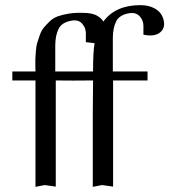

<svg xmlns="http://www.w3.org/2000/svg" viewBox="-20 -726 659 747"><path d="M599 -597Q578 -583 538 -591Q538 -606 538 -626Q538 -646 524 -662Q510 -678 485 -675Q445 -669 432 -643Q419 -617 419 -577V-448H554V-413H420V-412V-411V-410V-409V-408V-407V-406V-405V-404V-403V-402V-401V-400V-399V-398V-397V-396V-395V-394V-393V-392V-391V-390V-389V-388V-387V-386V-385V-384V-383V-382V-381V-380V-379V-378V-377V-376V-375V-374V-373V-372V-371V-370V-369V-368V-367V-366V-365V-364V-363V-362V-361V-360V-359V-358V-357V-356V-355V-354V-353V-352V-351V-350V-349V-348V-347V-346V-345V-344V-343V-342V-341V-340V-339V-338V-337V-336V-335V-334V-333V-332V-331V-330V-329V-327V-326V-325V-324V-323V-322V-321V-320V-318V-317V-316V-315V-314V-313V-312V-310V-309V-308V-307V-306V-304V-303V-302V-301V-300V-298V-297V-296V-295V-293V-292V-291V-290V-289V-287V-286V-285V-283V-282V-281V-280V-278V-277V-276V-274V-273V-272V-271V-269V-268V-267V-265V-264V-263V-261V-260V-259V-257V-256V-254V-253V-252V-250V-249V-248V-246V-245V-243V-242V-241V-239V-238V-236V-235V-234V-232V-231V-229V-228V-227V-225V-224V-222V-221V-219V-218V-216V-215V-213V-212V-211V-209V-208V-206V-205V-203V-202V-200V-199V-197V-196V-194V-193V-191V-190V-188V-186V-185V-183V-182V-180V-179V-177V-176V-174V-173V-171V-169V-168V-166V-165V-163V-162V-160V-158V-157V-155V-154V-152V-150V-149V-147V-146V-144V-142V-141V-139V-138V-136V-134V-133V-131V-129V-128V-126V-124V-123V-121V-119V-118V-116V-114V-113V-111V-109V-108V-106V-104V-103V-101V-99V-98V-96V-94V-92V-91V-89V-87V-86V-84V-82V-80V-79V-77V-75V-73V-72V-70V-68V-66V-65V-63V-61V-59V-58V-56V-54V-52V-51V-49V-47V-45V-43V-42V-40V-38V-36V-35V-33V-31V-29V-27V-26V-24V-22V-20V-18V-17V-15V-13V-11V-9V0L377 -6L341 1Q341 -6 341 -17.5Q341 -29 341 -63.5Q341 -98 341 -131Q341 -164 341 -206Q341 -248 341 -283Q341 -318 341.5 -348.5Q342 -379 342 -396V-413Q260 -412 197 -413V-412V-411V-410V-409V-408V-407V-406V-405V-404V-403V-402V-401V-400V-399V-398V-397V-396V-395V-394V-393V-392V-391V-390V-389V-388V-387V-386V-385V-384V-383V-382V-381V-380V-379V-378V-377V-376V-375V-374V-373V-372V-371V-370V-369V-368V-367V-366V-365V-364V-363V-362V-361V-360V-359V-358V-357V-356V-355V-354V-353V-352V-351V-350V-349V-348V-347V-346V-345V-344V-343V-342V-341V-340V-339V-338V-337V-336V-335V-334V-333V-332V-331V-330V-329V-327V-326V-325V-324V-323V-322V-321V-320V-318V-317V-316V-315V-314V-313V-312V-310V-309V-308V-307V-306V-304V-303V-302V-301V-300V-298V-297V-296V-295V-293V-292V-291V-290V-289V-287V-286V-285V-283V-282V-281V-280V-278V-277V-276V-274V-273V-272V-271V-269V-268V-267V-265V-264V-263V-261V-260V-259V-257V-256V-254V-253V-252V-250V-249V-248V-246V-245V-243V-242V-241V-239V-238V-236V-235V-234V-232V-231V-229V-228V-227V-225V-224V-222V-221V-219V-218V-216V-215V-213V-212V-211V-209V-208V-206V-205V-203V-202V-200V-199V-197V-196V-194V-193V-191V-190V-188V-186V-185V-183V-182V-180V-179V-177V-176V-174V-173V-171V-169V-168V-166V-165V-163V-162V-160V-158V-157V-155V-154V-152V-150V-149V-147V-146V-144V-142V-141V-139V-138V-136V-134V-133V-131V-129V-128V-126V-124V-123V-121V-119V-118V-116V-114V-113V-111V-109V-108V-106V-104V-103V-101V-99V-98V-96V-94V-92V-91V-89V-87V-86V-84V-82V-80V-79V-77V-75V-73V-72V-70V-68V-66V-65V-63V-61V-59V-58V-56V-54V-52V-51V-49V-47V-45V-43V-42V-40V-38V-36V-35V-33V-31V-29V-27V-26V-24V-22V-20V-18V-17V-15V-13V-11V-9V0L154 -6L118 1Q118 -6 118 -17.5Q118 -29 118 -63.5Q118 -98 118 -131Q118 -164 118 -206Q118 -248 118 -283Q118 -318 118 -348.5Q118 -379 118 -396V-413H28V-448H118Q118 -450 117.5 -469Q117 -488 117.5 -496.5Q118 -505 119.5 -526Q121 -547 124.5 -558.5Q128 -570 134.5 -588.5Q141 -607 150 -618Q159 -629 173 -642.5Q187 -656 205 -662.5Q223 -669 248 -673Q273 -677 303 -676Q340 -676 359 -664Q374 -656 382 -642Q429 -706 526 -706Q559 -706 582 -693Q610 -678 617 -646Q624 -614 599 -597ZM348 -558Q344 -558 314 -562Q314 -577 314 -597Q314 -617 300 -633.5Q286 -650 261 -646Q221 -640 208 -614Q195 -588 195 -548V-448H342Q342 -525 348 -558Z"/></svg>

Font: GFS Artemisia
Style: Regular
Weight: 400
Designer: Takis Katsoulidis and George D. Matthiopoulos
Foundry: Takis Katsoulidis and George D. Matthiopoulos
Version: Version 1.0